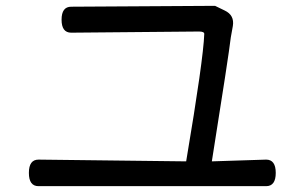

<svg xmlns="http://www.w3.org/2000/svg" viewBox="-20 -695 1040 658"><path d="M750 -659Q784 -643 778 -606L771 -567Q764 -506 706 -142L892 -148Q925 -148 925 -102.5Q925 -57 892 -57H112Q79 -57 79 -102.5Q79 -148 112 -148L618 -142Q677 -492 680 -578Q681 -587 662 -587L224 -583Q191 -583 191 -627.5Q191 -672 224 -672L717 -675Z"/></svg>

Font: Raw Maruko Gothic CJK TC
Style: Regular
Weight: 400
Version: Version 1.001